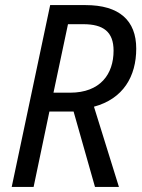

<svg xmlns="http://www.w3.org/2000/svg" viewBox="-20 -734 556 754"><path d="M26 0H112L174 -296H269L353 0H447L349 -315C464 -346 515 -434 515 -543C515 -654 448 -714 316 -714H177ZM255 -370H190L247 -639H307C386 -639 426 -609 426 -535C426 -443 374 -370 255 -370Z"/></svg>

Font: Noto Sans SemiCondensed
Style: Italic
Weight: 400
Width: 4
Italic angle: -12°
Designer: Monotype Design Team
Foundry: Monotype Imaging Inc.
Version: Version 2.013